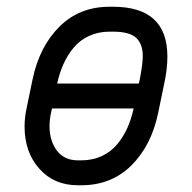

<svg xmlns="http://www.w3.org/2000/svg" viewBox="-20 -532 565 564"><path d="M208.5 12.2Q138.7 12.2 95.5 -36.4Q52.2 -85 52.2 -160.2Q52.2 -188 58.6 -216.3L75.7 -298.8Q95.7 -395 154.5 -453.6Q213.4 -512.2 301.8 -512.2H312Q471.7 -512.2 471.7 -366.2Q471.7 -327.6 461.9 -284.2L444.8 -201.2Q424.8 -104.5 366 -46.1Q307.1 12.2 218.8 12.2ZM312 -439H301.8Q268.6 -439 241.7 -426.5Q214.8 -414.1 196.5 -392.1Q178.2 -370.1 166.5 -344Q154.8 -317.9 147.9 -286.6H387.7L390.6 -298.8Q399.4 -344.7 399.4 -366.7Q399.4 -402.8 379.9 -420.9Q360.4 -439 312 -439ZM208.5 -61H218.8Q252 -61 278.8 -73.5Q305.7 -85.9 324 -107.9Q342.3 -129.9 354 -156Q365.7 -182.1 372.6 -213.4H132.8L129.9 -200.7Q125.5 -180.7 125.5 -161.6Q125.5 -118.2 147.2 -89.6Q168.9 -61 208.5 -61Z"/></svg>

Font: Anka/Coder Condensed
Style: Italic
Weight: 400
Width: 4
Italic angle: -12°
Monospace: yes
Version: Version 001.100